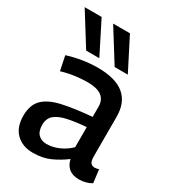

<svg xmlns="http://www.w3.org/2000/svg" viewBox="-192 -895 910 1010"><g transform="rotate(30 263.0 -390.0)"><path d="M27 -135Q27 -200 62 -235Q97 -270 168 -286Q239 -302 346 -311V-373Q346 -456 233 -456Q202 -456 161 -451Q120 -446 77 -433L59 -520Q102 -534 149.5 -541.5Q197 -549 240 -549Q349 -549 402 -505Q455 -461 455 -374V-136Q455 -106 463.5 -95.5Q472 -85 487 -85Q492 -85 499 -86Q506 -87 513 -90L523 -10Q489 10 447 10Q372 10 356 -61Q318 -32 272.5 -11Q227 10 167 10Q104 10 65.5 -27.5Q27 -65 27 -135ZM137 -143Q137 -104 156 -85Q175 -66 207 -66Q243 -66 280.5 -82.5Q318 -99 346 -127V-249Q282 -244 235 -234Q188 -224 162.5 -203Q137 -182 137 -143ZM142 -596 21 -790H124L222 -596ZM315 -596 194 -790H296L395 -596Z"/></g></svg>

Font: Georama Medium
Style: Regular
Weight: 500
Designer: Jean-Baptiste Levee
Foundry: Production Type
Version: Version 1.000